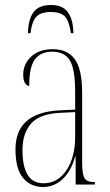

<svg xmlns="http://www.w3.org/2000/svg" viewBox="-20 -739 440 769"><path d="M153 10Q103 10 72.5 -26Q42 -62 42 -141Q42 -288 218 -297L281 -300V-371Q281 -463 259.5 -497.5Q238 -532 189 -532Q143 -532 120 -501.5Q97 -471 97 -395Q87 -395 80 -406.5Q73 -418 73 -440Q73 -482 104.5 -512Q136 -542 192 -542Q250 -542 279.5 -502Q309 -462 309 -366V-93Q309 -56 313.5 -38.5Q318 -21 328.5 -15.5Q339 -10 358 -10H360V0H283V-112H281Q265 -54 231 -22Q197 10 153 10ZM155 -5Q211 -5 246 -57Q281 -109 281 -191V-290L219 -287Q139 -283 104.5 -244Q70 -205 70 -138Q70 -73 90.5 -39Q111 -5 155 -5ZM92 -606Q93 -662 114.5 -690.5Q136 -719 184 -719Q231 -719 252 -690Q273 -661 274 -606H264Q257 -656 239.5 -673.5Q222 -691 184 -691Q144 -691 126 -672.5Q108 -654 102 -606Z"/></svg>

Font: Noto Serif Display ExtraCondensed Thin
Style: Regular
Weight: 100
Width: 2
Designer: Monotype Design Team
Foundry: Monotype Imaging Inc.
Version: Version 2.009